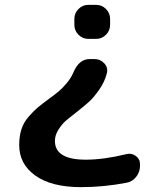

<svg xmlns="http://www.w3.org/2000/svg" viewBox="-20 -540 655 790"><path d="M343 -520H376Q399 -520 416 -503Q433 -486 433 -463V-437Q433 -414 416 -397Q399 -380 376 -380H343Q320 -380 303 -397Q286 -414 286 -437V-463Q286 -486 303 -503Q320 -520 343 -520ZM313 230Q192 230 125.5 182.5Q59 135 59 57Q59 21 68 -7.5Q77 -36 97.5 -59.5Q118 -83 134.5 -97Q151 -111 181 -133Q207 -152 222 -164.5Q237 -177 255 -198.5Q273 -220 282 -242Q305 -297 349 -297H369Q393 -297 409 -279.5Q425 -262 420 -240Q411 -203 387.5 -170Q364 -137 345.5 -120.5Q327 -104 293 -77Q262 -53 248.5 -41Q235 -29 220.5 -6.5Q206 16 206 40Q206 117 333 117Q407 117 501 94Q521 89 538.5 101.5Q556 114 556 135V143Q556 168 540 188Q524 208 500 212Q407 230 313 230Z"/></svg>

Font: Rounded Mplus 1c Bold
Style: Bold
Weight: 700
Version: Version 1.059.20150529